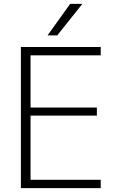

<svg xmlns="http://www.w3.org/2000/svg" viewBox="-20 -973 619 993"><path d="M276 -790H226L343 -953H406ZM138 -687V-417H481V-375H138V-43H501V0H88V-730H501V-687Z"/></svg>

Font: M PLUS 1p Light
Style: Regular
Weight: 300
Version: Version 1.061